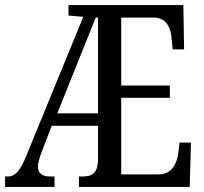

<svg xmlns="http://www.w3.org/2000/svg" viewBox="-21 -734 801 754"><path d="M-1 0H193V-41H175C145 -41 128 -53 128 -80C128 -92 133 -111 141 -133L182 -240H364V-110C364 -50 337 -41 302 -41H289V0H724L729 -174H684L679 -132C673 -88 652 -49 601 -49H455V-350H646V-398H455V-665H582C632 -665 650 -626 653 -582L657 -540H702L699 -714H248V-673L306 -668L81 -119C59 -65 39 -41 11 -41H-1ZM204 -289 355 -665H364V-289Z"/></svg>

Font: Noto Serif Devanagari ExtraCondensed
Style: Regular
Weight: 400
Width: 2
Designer: Universal Thirst, Indian Type Foundry and the Monotype Design Team
Foundry: Monotype Imaging Inc.
Version: Version 2.004